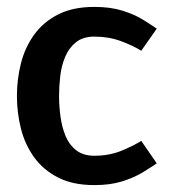

<svg xmlns="http://www.w3.org/2000/svg" viewBox="-20 -528 488 556"><path d="M253 8Q191 8 148 -14Q105 -36 78.5 -73Q52 -110 40.5 -156Q29 -202 29 -250Q29 -298 40.5 -344Q52 -390 78.5 -427Q105 -464 148 -486Q191 -508 253 -508H254Q300 -508 335 -497Q370 -486 394 -471Q418 -456 434 -445L389 -381Q365 -396 330 -409Q295 -422 253 -422Q221 -422 200.5 -406Q180 -390 169 -364Q158 -338 154.5 -308Q151 -278 151 -250Q151 -222 155 -191.5Q159 -161 169.5 -135Q180 -109 200.5 -93Q221 -77 253 -77Q296 -77 330.5 -91Q365 -105 389 -120L434 -55Q418 -44 393.5 -29Q369 -14 334.5 -3Q300 8 254 8Q253 8 253 8Z"/></svg>

Font: Epunda Sans SemiBold
Style: Regular
Weight: 600
Designer: Simon Atzbach
Foundry: typofactur
Version: Version 2.204; ttfautohint (v1.8.4.7-5d5b)